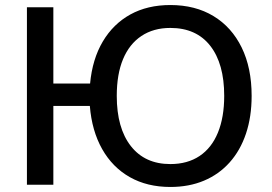

<svg xmlns="http://www.w3.org/2000/svg" viewBox="-20 -734 1081 763"><path d="M657 9Q565 9 496 -30Q427 -69 386 -141.5Q345 -214 337 -313H192V0H87V-705H192V-402H338Q347 -499 388.5 -569Q430 -639 498 -676.5Q566 -714 657 -714Q756 -714 828.5 -670Q901 -626 940.5 -545Q980 -464 980 -353Q980 -270 957.5 -203Q935 -136 892.5 -88.5Q850 -41 790.5 -16Q731 9 657 9ZM657 -82Q725 -82 773 -114Q821 -146 846 -207Q871 -268 871 -353Q871 -481 815.5 -552Q760 -623 657 -623Q590 -623 542 -591Q494 -559 469 -499Q444 -439 444 -353Q444 -225 500 -153.5Q556 -82 657 -82Z"/></svg>

Font: Nunito Sans 11pt SemiBold
Style: Regular
Weight: 600
Version: Version 3.101;gftools[0.9.27]